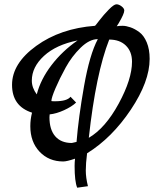

<svg xmlns="http://www.w3.org/2000/svg" viewBox="-20 -781 726 893"><path d="M523 -659Q535 -661 550.5 -661Q566 -661 586.5 -654Q607 -647 628 -631.5Q649 -616 662.5 -584Q676 -552 676 -507Q676 -402 588.5 -271Q501 -140 385 -68Q379 -21 379 12Q379 45 389 85L339 92Q327 63 327 -9Q327 -27 329 -43Q291 -30 274 -30Q207 -30 164 -75.5Q121 -121 121 -194Q121 -226 129 -257Q36 -287 36 -386.5Q36 -486 148.5 -567.5Q261 -649 422 -661Q423 -661 442.5 -686.5Q462 -712 486 -736.5Q510 -761 521.5 -761Q533 -761 545.5 -751.5Q558 -742 558 -732Q558 -717 532 -673ZM151 -342Q169 -412 219.5 -478Q270 -544 341 -593Q241 -573 184.5 -521Q128 -469 128 -406Q128 -373 151 -342ZM211 -249 210 -236Q210 -178 237 -147Q264 -116 314 -116L336 -121Q345 -234 371 -381Q397 -528 435 -599Q396 -599 355 -559Q314 -519 285.5 -467Q257 -415 238 -370.5Q219 -326 219 -311Q219 -310 236 -310Q292 -310 308 -331L334 -304Q314 -285 278 -268.5Q242 -252 211 -249ZM393 -140Q470 -185 532 -299Q594 -413 594 -494Q594 -541 565.5 -569Q537 -597 488 -597Q426 -440 393 -140Z"/></svg>

Font: Marck Script
Style: Regular
Weight: 400
Designer: Denis Masharov, Marck Fogel
Foundry: Denis Masharov
Version: Version 1.002